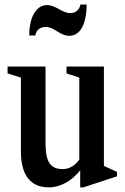

<svg xmlns="http://www.w3.org/2000/svg" viewBox="-20 -819 554 850"><path d="M287 -660.5C336 -660.5 363.5 -714.5 363.5 -799H336C331.5 -775 315 -761 291 -761C254.5 -761 228 -796.5 188 -796.5C142.5 -796.5 109.5 -747 109.5 -662H136.5C139.5 -685 156.5 -699.5 182.5 -699.5C221.5 -699.5 244.5 -660.5 287 -660.5ZM196 10.5C248 10.5 298 -18.5 335 -65V10.5H349L498 -38.5V-58L440 -84.5V-524.5H274.5V-494L331 -475.5V-112.5C311 -84 285 -70.5 258.5 -70.5C207 -70.5 181.5 -96 181.5 -185.5V-524.5H13.5V-494L72.5 -475.5V-149.5C72.5 -44.5 114 10.5 196 10.5Z"/></svg>

Font: Libre Caslon Condensed SemiBold
Style: Regular
Weight: 600
Designer: Pablo Impallari, Rodrigo Fuenzalida, Katja Schimmel, Ertekin Erdin
Foundry: Pablo Impallari, Rodrigo Fuenzalida
Version: Version 2.000;gftools[0.9.33]